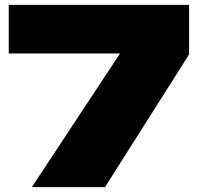

<svg xmlns="http://www.w3.org/2000/svg" viewBox="-20 -770 825 790"><path d="M111 0 520 -620V-550H16V-750H758V-546L412 0Z"/></svg>

Font: Unbounded Black
Style: Regular
Weight: 900
Designer: Luke Prowse, Jean-Baptiste Morizot, Fátima Lázaro, Florian Runge
Foundry: NaN
Version: Version 1.701;gftools[0.9.28.dev5+ged2979d]